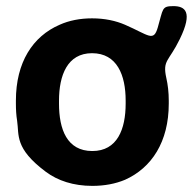

<svg xmlns="http://www.w3.org/2000/svg" viewBox="-20 -598 631 628"><path d="M568 -470C612 -560 585 -578 547 -578C508 -578 514 -569 496 -508C482 -460 467 -483 389 -517C359 -530 323 -538 281 -538C242 -538 206 -531 175 -517C87 -479 32 -394 32 -269V-259C32 -240 33 -221 36 -203C43 -156 27 -113 130 -36C169 -7 220 10 282 10C322 10 358 3 389 -10C476 -49 532 -134 532 -259V-269C532 -296 529 -321 524 -343C511 -402 532 -396 568 -470ZM281 -424C363 -424 391 -352 391 -269V-259C391 -176 364 -104 282 -104C199 -104 173 -175 173 -259V-269C173 -351 200 -424 281 -424Z"/></svg>

Font: Asimov Print
Style: A
Weight: 500
Designer: Google
Version: Version 2.000980: 2014